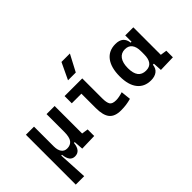

<svg xmlns="http://www.w3.org/2000/svg" viewBox="-131 -1295 2021 2021"><g transform="rotate(-45 879.0 -285.0)"><path d="M273.9 9.8Q199.2 9.8 188.5 -99.6H176.8L194.3 224.6H68.8V-517.6H189.5V-224.6Q189.5 -168.5 211.7 -137.9Q233.9 -107.4 273.9 -107.4Q324.7 -107.4 350.3 -141.1Q376 -174.8 376 -253.9V-517.6H496.6V-108.4L567.9 -97.7V0L384.8 4.9L377.4 -99.6H365.7Q355.5 9.8 273.9 9.8Z M959 9.8Q867.7 9.8 827.6 -39.1Q787.6 -87.9 787.6 -195.3V-410.2H644.5V-517.6H907.7V-219.7Q907.7 -158.2 924.3 -130.4Q940.9 -102.5 998 -102.5Q1038.1 -102.5 1098.6 -121.1L1110.4 -10.7Q1071.8 0 1035.9 4.9Q1000 9.8 959 9.8ZM787.6 -609.4 875.5 -794.9H1001L903.3 -609.4Z M1406.2 9.8Q1308.6 9.8 1254.9 -58.3Q1201.2 -126.5 1201.2 -253.9Q1201.2 -384.3 1255.6 -455.8Q1310.1 -527.3 1409.7 -527.3Q1522.5 -527.3 1534.2 -423.8H1547.4V-517.6H1668V-108.4L1739.3 -97.7V0L1556.2 4.9L1550.3 -93.8H1535.2Q1530.3 -42 1495.8 -16.1Q1461.4 9.8 1406.2 9.8ZM1547.4 -235.4V-282.2Q1547.4 -348.1 1520.5 -382.8Q1493.7 -417.5 1441.9 -417.5Q1385.3 -417.5 1354.2 -375Q1323.2 -332.5 1323.2 -253.9Q1323.2 -100.1 1440.9 -100.1Q1496.1 -100.1 1521.7 -134.8Q1547.4 -169.4 1547.4 -235.4Z"/></g></svg>

Font: Cascadia Code SemiBold
Style: Regular
Weight: 600
Monospace: yes
Designer: Aaron Bell
Foundry: Saja Typeworks
Version: Version 2404.023; ttfautohint (v1.8.4)